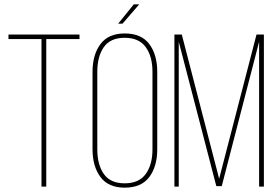

<svg xmlns="http://www.w3.org/2000/svg" viewBox="-20 -859 1275 884"><path d="M193 0H171V-679H19V-700H346V-679H193Z M596 -839H621L544 -750H524ZM554 -705Q631 -705 667.5 -656Q704 -607 704 -528V-172Q704 -93 667.5 -44Q631 5 554 5Q479 5 442.5 -44Q406 -93 406 -172V-528Q406 -607 442.5 -656Q479 -705 554 -705ZM428 -529V-171Q428 -101 458 -58Q488 -15 554 -15Q620 -15 651 -58Q682 -101 682 -171V-529Q682 -599 651 -642Q620 -685 554 -685Q488 -685 458 -642Q428 -599 428 -529Z M1173 -667 1001 -2H976L803 -667V0H783V-700H817L989 -36L1161 -700H1195V0H1173Z"/></svg>

Font: TypoPRO Bebas Neue
Style: Regular
Weight: 300
Designer: Ryoichi Tsunekawa
Foundry: Ryoichi Tsunekawa
Version: Version 001.003